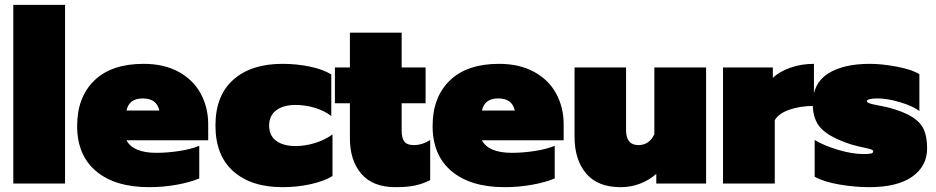

<svg xmlns="http://www.w3.org/2000/svg" viewBox="-20 -759 3869 794"><path d="M35 -739H249V0H35Z M299 -238Q299 -357 370 -426Q441 -495 574 -495Q658 -495 718.5 -462Q779 -429 810 -372Q841 -315 841 -244V-179H503Q530 -127 627 -127Q672 -127 721 -134.5Q770 -142 804 -156V-21Q766 -5 710.5 5Q655 15 597 15Q456 15 377.5 -51Q299 -117 299 -238ZM639 -302Q628 -352 570 -352Q514 -352 503 -302Z M871 -240Q871 -364 945 -429.5Q1019 -495 1148 -495Q1207 -495 1262 -483.5Q1317 -472 1350 -451V-279Q1322 -301 1282.5 -313Q1243 -325 1202 -325Q1152 -325 1122.5 -303Q1093 -281 1093 -240Q1093 -198 1122.5 -176.5Q1152 -155 1202 -155Q1242 -155 1282.5 -167.5Q1323 -180 1355 -203V-31Q1321 -10 1265.5 2.5Q1210 15 1148 15Q1019 15 945 -50.5Q871 -116 871 -240Z M1427 -187V-332H1365V-480H1427V-624H1641V-480H1740V-332H1641V-220Q1641 -187 1652.5 -173Q1664 -159 1691 -159Q1726 -159 1759 -180V-14Q1729 1 1697 8Q1665 15 1615 15Q1522 15 1474.5 -40Q1427 -95 1427 -187Z M1769 -238Q1769 -357 1840 -426Q1911 -495 2044 -495Q2128 -495 2188.5 -462Q2249 -429 2280 -372Q2311 -315 2311 -244V-179H1973Q2000 -127 2097 -127Q2142 -127 2191 -134.5Q2240 -142 2274 -156V-21Q2236 -5 2180.5 5Q2125 15 2067 15Q1926 15 1847.5 -51Q1769 -117 1769 -238ZM2109 -302Q2098 -352 2040 -352Q1984 -352 1973 -302Z M2356 -193V-480H2569V-221Q2569 -159 2620 -159Q2665 -159 2686 -204V-480H2900V0H2694V-40Q2665 -14 2627 0.5Q2589 15 2547 15Q2451 15 2403.5 -42Q2356 -99 2356 -193Z M2970 -480H3176V-437Q3203 -463 3248.5 -479Q3294 -495 3346 -495V-321Q3290 -321 3245 -305.5Q3200 -290 3184 -262V0H2970Z M3349 -28V-180Q3389 -156 3447 -139Q3505 -122 3550 -122Q3572 -122 3581.5 -124Q3591 -126 3591 -133Q3591 -138 3582.5 -141Q3574 -144 3560 -147Q3526 -154 3499 -162Q3413 -190 3377 -226.5Q3341 -263 3341 -330Q3341 -414 3404 -454.5Q3467 -495 3577 -495Q3628 -495 3690.5 -483Q3753 -471 3782 -452V-300Q3754 -321 3701.5 -336.5Q3649 -352 3608 -352Q3589 -352 3577 -349Q3565 -346 3565 -341Q3565 -336 3575 -332Q3585 -328 3608 -324Q3653 -315 3659 -313Q3721 -296 3755 -273.5Q3789 -251 3801.5 -221Q3814 -191 3814 -145Q3814 -72 3752.5 -28.5Q3691 15 3575 15Q3515 15 3451 4Q3387 -7 3349 -28Z"/></svg>

Font: Readiness Black
Style: Regular
Weight: 900
Designer: Katatrad Team
Foundry: CadsonDemak
Version: Version 1.00;April 23, 2019;FontCreator 11.5.0.2425 64-bit; 